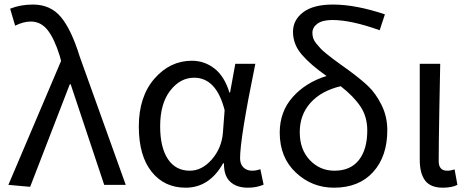

<svg xmlns="http://www.w3.org/2000/svg" viewBox="-20 -829 2102 861"><path d="M115.2 8.8 17.6 0 253.9 -555.7 248 -578.1Q223.6 -656.2 193.4 -694.3Q163.1 -732.4 118.2 -732.4Q85 -732.4 47.9 -713.9L25.4 -790Q71.3 -808.6 127.9 -808.6Q206.1 -808.6 252.9 -752.9Q299.8 -697.3 337.9 -574.2L543.9 0H447.3L296.9 -451.2H293Z M812.5 12.7Q716.8 12.7 659.7 -59.1Q602.5 -130.9 602.5 -261.7Q602.5 -395.5 672.4 -476.1Q742.2 -556.6 840.8 -556.6Q896.5 -556.6 941.4 -522Q986.3 -487.3 1008.8 -414.1H1011.7L1035.2 -543H1125Q1056.6 -210 1056.6 -119.1Q1056.6 -92.8 1071.8 -78.1Q1086.9 -63.5 1110.4 -63.5Q1128.9 -63.5 1147.5 -70.3L1162.1 -1Q1130.9 12.7 1091.8 12.7Q1041 12.7 1012.2 -14.2Q983.4 -41 984.4 -96.7H980.5Q918.9 12.7 812.5 12.7ZM831.1 -63.5Q885.7 -63.5 929.7 -113.8Q973.6 -164.1 979.5 -232.4L987.3 -335Q950.2 -480.5 850.6 -480.5Q788.1 -480.5 743.2 -422.4Q698.2 -364.3 698.2 -262.7Q698.2 -168 732.9 -115.7Q767.6 -63.5 831.1 -63.5Z M1479.5 -63.5Q1551.8 -63.5 1589.4 -111.3Q1627 -159.2 1627 -244.1Q1627 -306.6 1595.7 -352.5Q1564.5 -398.4 1507.8 -442.4Q1420.9 -421.9 1372.6 -368.2Q1324.2 -314.5 1324.2 -236.3Q1324.2 -158.2 1369.6 -110.8Q1415 -63.5 1479.5 -63.5ZM1706.1 -764.6 1682.6 -693.4Q1554.7 -739.3 1470.7 -739.3Q1425.8 -739.3 1403.3 -722.7Q1380.9 -706.1 1380.9 -681.6Q1380.9 -668.9 1384.8 -657.2Q1388.7 -645.5 1398.4 -633.8Q1408.2 -622.1 1417 -612.3Q1425.8 -602.5 1443.4 -588.4Q1460.9 -574.2 1472.7 -565.4Q1484.4 -556.6 1507.3 -540Q1530.3 -523.4 1543.9 -513.7Q1598.6 -473.6 1631.8 -441.9Q1665 -410.2 1690.9 -358.4Q1716.8 -306.6 1716.8 -245.1Q1716.8 -127.9 1653.3 -57.6Q1589.8 12.7 1477.5 12.7Q1378.9 12.7 1306.6 -55.2Q1234.4 -123 1234.4 -234.4Q1234.4 -328.1 1292.5 -393.6Q1350.6 -459 1444.3 -488.3Q1373 -538.1 1333.5 -584Q1293.9 -629.9 1293.9 -686.5Q1293.9 -739.3 1339.4 -773.9Q1384.8 -808.6 1472.7 -808.6Q1575.2 -808.6 1706.1 -764.6Z M1965.8 12.7Q1911.1 12.7 1886.7 -19Q1862.3 -50.8 1862.3 -113.3V-543H1954.1Q1953.1 -501 1950.2 -341.8Q1947.3 -182.6 1947.3 -106.4Q1947.3 -63.5 1985.4 -63.5Q2001 -63.5 2018.6 -69.3L2031.2 0Q2005.9 12.7 1965.8 12.7Z"/></svg>

Font: GenYoGothic TW TTF Regular
Style: Regular
Weight: 400
Version: Version 1.300